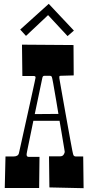

<svg xmlns="http://www.w3.org/2000/svg" viewBox="-20 -984 466 1006"><path d="M366.2 -588.9Q297.9 -586.9 296.9 -586.9Q289.6 -586.9 291 -578.1Q291 -575.7 291 -574.5Q291 -573.2 293.9 -556.6Q296.9 -540 301.5 -513.2Q306.2 -486.3 312.3 -452.1Q318.4 -418 324.7 -382.3Q331.1 -346.7 337.4 -312Q343.8 -277.3 348.6 -250Q361.3 -178.7 364.7 -171.4Q368.2 -164.1 377.9 -164.1H416L418 2L238.8 -2L236.8 -165H295.9Q308.1 -165 314 -174.6Q319.8 -184.1 319.1 -189.2Q318.4 -194.3 316.2 -207.8Q314 -221.2 310.3 -242.9Q306.6 -264.6 302 -292.7Q297.4 -320.8 292 -351.1H154.8L122.1 -191.9Q118.2 -175.3 120.1 -168.7Q122.1 -162.1 130.9 -162.1H187L185.1 1H4.9L8.8 -164.1H49.8Q75.2 -164.1 79.1 -181.2Q81.5 -190.9 90.3 -231.2Q99.1 -271.5 106.7 -305.4Q114.3 -339.4 122.1 -374.8Q129.9 -410.2 137.5 -444.3Q145 -478.5 151.1 -506.1Q157.2 -533.7 161.1 -552Q165 -570.3 166 -575.7Q168.5 -585.9 155.8 -585.9H97.2L95.2 -750L365.2 -748ZM162.1 -386.2 286.1 -387.2Q279.8 -423.3 274.4 -457.5Q254.4 -577.1 251.2 -582Q248 -586.9 242.2 -586.9H212.9Q204.1 -586.9 202.1 -577.1ZM235.4 -963.9 367.2 -823.7 334 -794.9 231.9 -904.8 116.2 -795.9 85.9 -829.1Z"/></svg>

Font: Smokum
Style: Regular
Weight: 400
Designer: Astigmatic (AOETI)
Foundry: Astigmatic (AOETI)
Version: Version 1.001